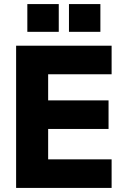

<svg xmlns="http://www.w3.org/2000/svg" viewBox="-20 -921 613 941"><path d="M59 -697H527V-557H216V-429H512V-289H216V-140H527V0H59ZM318 -901H472V-765H318ZM114 -901H268V-765H114Z"/></svg>

Font: Hanken Grotesk Black
Style: Regular
Weight: 900
Designer: Alfredo Marco Pradil
Foundry: Hanken Design Co.
Version: Version 3.014